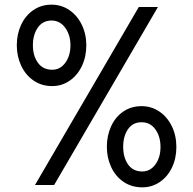

<svg xmlns="http://www.w3.org/2000/svg" viewBox="-20 -793 828 823"><path d="M52 -599Q52 -646 70 -685.5Q88 -725 122 -749Q156 -773 201 -773Q243 -773 277 -750Q311 -727 330.5 -687Q350 -647 350 -599Q350 -550 331 -510Q312 -470 278.5 -447Q245 -424 204 -424Q158 -424 123.5 -448Q89 -472 70.5 -512Q52 -552 52 -599ZM212 0H130L575 -763H657ZM282 -599Q282 -643 259.5 -674Q237 -705 201 -705Q163 -705 142 -674.5Q121 -644 121 -599Q121 -554 142.5 -524Q164 -494 204 -494Q238 -494 260 -524Q282 -554 282 -599ZM438 -164Q438 -211 456 -251Q474 -291 508 -314.5Q542 -338 587 -338Q629 -338 663 -315Q697 -292 716.5 -252Q736 -212 736 -163Q736 -114 717 -74.5Q698 -35 664.5 -12.5Q631 10 590 10Q544 10 509.5 -13.5Q475 -37 456.5 -77Q438 -117 438 -164ZM668 -163Q668 -208 646 -238.5Q624 -269 587 -269Q549 -269 528.5 -239Q508 -209 508 -164Q508 -118 529 -88Q550 -58 590 -58Q624 -58 646 -88Q668 -118 668 -163Z"/></svg>

Font: Open Sauce Sans
Style: Regular
Weight: 400
Designer: Alfredo Marco Pradil
Foundry: Creative Sauce Fz LLC
Version: Version 1.477